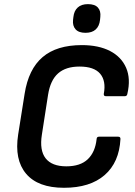

<svg xmlns="http://www.w3.org/2000/svg" viewBox="-20 -880 641 911"><path d="M283.5 11Q160.2 11 103.9 -55.6Q47.6 -122.2 66.1 -241.2L96.8 -434.8Q115.2 -552 182.1 -609Q249 -666 368.1 -666Q447.9 -666 502 -638.1Q556 -610.1 578.5 -558.2Q601 -506.2 584.3 -434.8Q582.6 -423.6 572.5 -423.6H482Q471.5 -423.6 472.5 -434.8Q484 -496 455.3 -530.1Q426.5 -564.2 357.3 -564.2Q292.2 -564.2 255.6 -531.8Q219 -499.4 208.1 -430.5L178.8 -241.7Q166.8 -166.8 196.5 -128.8Q226.3 -90.8 294.7 -90.8Q361 -90.8 396.4 -124.4Q431.8 -158 438.4 -220.2Q439.1 -231.4 449.5 -231.4H540.7Q552.2 -231.4 551.5 -220.2Q545.8 -109.9 476.6 -49.4Q407.4 11 283.5 11ZM385.6 -724.3Q353.5 -724.3 338.5 -741Q323.6 -757.6 326.6 -785.7L328.3 -799.7Q331.4 -828.7 348.9 -844.5Q366.3 -860.4 397.4 -860.4Q429.5 -860.4 444.3 -844.4Q459.1 -828.4 456 -799.7L454.6 -785.7Q451.5 -756.1 434.1 -740.2Q416.7 -724.3 385.6 -724.3Z"/></svg>

Font: Sofia Sans Semi Condensed
Style: Italic
Weight: 400
Italic angle: -9°
Designer: Botio Nikoltchev, Ani Petrova
Foundry: lettersoup
Version: Version 4.101